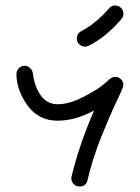

<svg xmlns="http://www.w3.org/2000/svg" viewBox="-20 -680 510 700"><path d="M290 -510Q278 -510 269 -518.5Q260 -527 260 -540Q260 -558 277 -567Q302 -579 331 -603.5Q360 -628 377 -649Q386 -660 400 -660Q413 -660 421.5 -651Q430 -642 430 -630Q430 -619 423 -611Q367 -545 303 -513Q297 -510 290 -510ZM270 0Q257 0 248.5 -9Q240 -18 240 -30Q240 -35 241 -37Q269 -153 323 -277Q254 -240 190 -240Q120 -240 80 -296Q40 -352 40 -410Q40 -422 48.5 -431Q57 -440 70 -440Q81 -440 89.5 -432Q98 -424 100 -413Q105 -366 128 -333Q151 -300 190 -300Q231 -300 279.5 -324.5Q328 -349 349 -365.5Q370 -382 379 -391Q390 -400 400 -400Q412 -400 421 -391Q430 -382 430 -370Q430 -362 406.5 -313.5Q383 -265 350 -183Q317 -101 299 -23Q294 0 270 0Z"/></svg>

Font: Pecita
Style: Book
Weight: 400
Width: 7
Version: Version 4.3